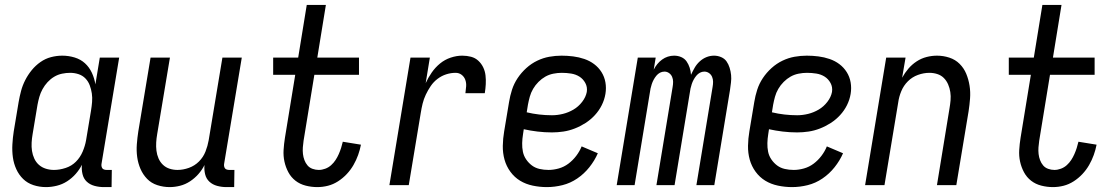

<svg xmlns="http://www.w3.org/2000/svg" viewBox="-20 -755 4540 783"><path d="M168 8Q141 8 116.5 0Q92 -8 74.5 -25Q57 -42 46.5 -65Q36 -88 32.5 -113.5Q29 -139 30.5 -166Q32 -193 36 -219L56 -339Q60 -362 66 -384.5Q72 -407 83 -428.5Q94 -450 109.5 -469Q125 -488 145 -502Q165 -516 188 -522Q211 -528 234 -528Q260 -528 284.5 -520.5Q309 -513 326.5 -497Q344 -481 354.5 -458.5Q365 -436 369 -411L387 -520H466L394 -87Q393 -82 394 -77Q395 -72 397.5 -68.5Q400 -65 405 -63.5Q410 -62 415 -62H436L435 8H403Q384 8 365.5 3Q347 -2 334 -14Q321 -26 316.5 -45Q312 -64 314 -83Q304 -63 288.5 -45.5Q273 -28 253.5 -15.5Q234 -3 211.5 2.5Q189 8 168 8ZM200 -62Q223 -62 247.5 -70Q272 -78 289.5 -95.5Q307 -113 317 -136.5Q327 -160 331 -183L351 -303Q354 -321 355.5 -339Q357 -357 354.5 -374Q352 -391 346 -407Q340 -423 328.5 -435Q317 -447 300.5 -452.5Q284 -458 266 -458Q250 -458 233 -454.5Q216 -451 201 -442Q186 -433 174 -420Q162 -407 153.5 -391.5Q145 -376 140.5 -360Q136 -344 133 -328L113 -208Q110 -191 109 -173.5Q108 -156 110.5 -139.5Q113 -123 120 -108Q127 -93 139 -82.5Q151 -72 167 -67Q183 -62 200 -62Z M672 8Q646 8 621.5 0Q597 -8 580 -25.5Q563 -43 553 -66Q543 -89 539.5 -114.5Q536 -140 538 -166.5Q540 -193 544 -219L594 -520H673L621 -208Q618 -191 617 -174Q616 -157 618 -140.5Q620 -124 626.5 -109Q633 -94 644.5 -83Q656 -72 671.5 -67Q687 -62 704 -62Q727 -62 750.5 -70.5Q774 -79 791.5 -96.5Q809 -114 818 -137Q827 -160 831 -183L887 -520H966L894 -87Q893 -82 894 -77Q895 -72 897.5 -68.5Q900 -65 905 -63.5Q910 -62 915 -62H936L935 8H903Q884 8 865.5 3Q847 -2 834 -14Q821 -26 816.5 -44.5Q812 -63 814 -82Q804 -62 789 -45Q774 -28 755 -15.5Q736 -3 714.5 2.5Q693 8 672 8Z M1274 8Q1250 8 1226.5 2Q1203 -4 1185 -18Q1167 -32 1156 -52.5Q1145 -73 1140 -96Q1135 -119 1136.5 -143.5Q1138 -168 1142 -193L1184 -450H1094V-520H1196L1231 -735H1309L1274 -520H1444V-450H1262L1218 -181Q1216 -168 1215 -154Q1214 -140 1215.5 -127Q1217 -114 1221.5 -102Q1226 -90 1234 -80.5Q1242 -71 1254.5 -66.5Q1267 -62 1280 -62Q1293 -62 1306.5 -67Q1320 -72 1330.5 -81.5Q1341 -91 1348.5 -102.5Q1356 -114 1361.5 -126.5Q1367 -139 1371 -151.5Q1375 -164 1378 -177L1452 -165Q1448 -144 1440.5 -123Q1433 -102 1421.5 -82Q1410 -62 1394 -45Q1378 -28 1358.5 -15.5Q1339 -3 1317.5 2.5Q1296 8 1274 8Z M1568 0 1654 -520H1733L1716 -416Q1726 -438 1740.5 -459Q1755 -480 1774.5 -496Q1794 -512 1818 -520Q1842 -528 1865 -528Q1884 -528 1901 -523.5Q1918 -519 1930.5 -507.5Q1943 -496 1950.5 -480.5Q1958 -465 1960 -447.5Q1962 -430 1961 -411.5Q1960 -393 1957 -375H1878Q1880 -389 1881 -403Q1882 -417 1877.5 -429.5Q1873 -442 1862.5 -450Q1852 -458 1838 -458Q1819 -458 1800 -452Q1781 -446 1764.5 -433.5Q1748 -421 1736.5 -404Q1725 -387 1716.5 -369Q1708 -351 1703.5 -332.5Q1699 -314 1696 -295L1647 0Z M2210 8Q2181 8 2152.5 2Q2124 -4 2101 -18Q2078 -32 2061.5 -54.5Q2045 -77 2037.5 -104Q2030 -131 2030.5 -160.5Q2031 -190 2036 -219L2056 -339Q2060 -364 2068 -389Q2076 -414 2091 -436.5Q2106 -459 2126.5 -477.5Q2147 -496 2171 -507.5Q2195 -519 2220 -523.5Q2245 -528 2270 -528Q2294 -528 2317.5 -525Q2341 -522 2363 -514.5Q2385 -507 2403 -493.5Q2421 -480 2433 -461Q2445 -442 2449 -419Q2453 -396 2449 -372Q2445 -348 2434 -326Q2423 -304 2406 -285.5Q2389 -267 2368 -253.5Q2347 -240 2324 -231Q2301 -222 2277.5 -218.5Q2254 -215 2231 -215Q2201 -215 2172 -218.5Q2143 -222 2116 -228L2113 -208Q2110 -190 2109.5 -171.5Q2109 -153 2112.5 -136Q2116 -119 2126 -104.5Q2136 -90 2149.5 -80Q2163 -70 2180.5 -66Q2198 -62 2217 -62Q2237 -62 2258.5 -68Q2280 -74 2298 -87.5Q2316 -101 2330 -119.5Q2344 -138 2352 -158L2418 -130Q2405 -100 2383.5 -73Q2362 -46 2334 -27Q2306 -8 2274 0Q2242 8 2210 8ZM2231 -285Q2253 -285 2275.5 -290.5Q2298 -296 2318.5 -308Q2339 -320 2354 -339.5Q2369 -359 2373 -380Q2376 -400 2367 -416.5Q2358 -433 2343 -442.5Q2328 -452 2309 -455Q2290 -458 2271 -458Q2254 -458 2236.5 -454.5Q2219 -451 2204 -442.5Q2189 -434 2176 -421Q2163 -408 2154 -392.5Q2145 -377 2140.5 -360.5Q2136 -344 2133 -328L2128 -297Q2153 -291 2179 -288Q2205 -285 2231 -285Z M2495 0 2581 -520H2654L2646 -471Q2652 -483 2660.5 -493.5Q2669 -504 2680 -512Q2691 -520 2703.5 -524Q2716 -528 2729 -528Q2745 -528 2758.5 -522Q2772 -516 2780 -504.5Q2788 -493 2792.5 -479Q2797 -465 2798 -450Q2805 -465 2813 -479Q2821 -493 2833.5 -504.5Q2846 -516 2861 -522Q2876 -528 2892 -528Q2907 -528 2921 -522Q2935 -516 2943 -504.5Q2951 -493 2955.5 -478.5Q2960 -464 2961.5 -449Q2963 -434 2961 -418.5Q2959 -403 2957 -388L2893 0H2820L2886 -400Q2888 -411 2888 -421.5Q2888 -432 2884 -441.5Q2880 -451 2871.5 -457Q2863 -463 2852 -463Q2843 -463 2834.5 -458.5Q2826 -454 2819.5 -446Q2813 -438 2808.5 -429.5Q2804 -421 2801 -412Q2798 -403 2796 -394Q2794 -385 2793 -376L2731 0H2657L2723 -400Q2725 -411 2725 -421.5Q2725 -432 2721 -441.5Q2717 -451 2708.5 -457Q2700 -463 2690 -463Q2680 -463 2671.5 -458.5Q2663 -454 2656.5 -446Q2650 -438 2645.5 -429.5Q2641 -421 2638 -412Q2635 -403 2633 -394Q2631 -385 2630 -376L2568 0Z M3210 8Q3181 8 3152.5 2Q3124 -4 3101 -18Q3078 -32 3061.5 -54.5Q3045 -77 3037.5 -104Q3030 -131 3030.5 -160.5Q3031 -190 3036 -219L3056 -339Q3060 -364 3068 -389Q3076 -414 3091 -436.5Q3106 -459 3126.5 -477.5Q3147 -496 3171 -507.5Q3195 -519 3220 -523.5Q3245 -528 3270 -528Q3294 -528 3317.5 -525Q3341 -522 3363 -514.5Q3385 -507 3403 -493.5Q3421 -480 3433 -461Q3445 -442 3449 -419Q3453 -396 3449 -372Q3445 -348 3434 -326Q3423 -304 3406 -285.5Q3389 -267 3368 -253.5Q3347 -240 3324 -231Q3301 -222 3277.5 -218.5Q3254 -215 3231 -215Q3201 -215 3172 -218.5Q3143 -222 3116 -228L3113 -208Q3110 -190 3109.5 -171.5Q3109 -153 3112.5 -136Q3116 -119 3126 -104.5Q3136 -90 3149.5 -80Q3163 -70 3180.5 -66Q3198 -62 3217 -62Q3237 -62 3258.5 -68Q3280 -74 3298 -87.5Q3316 -101 3330 -119.5Q3344 -138 3352 -158L3418 -130Q3405 -100 3383.5 -73Q3362 -46 3334 -27Q3306 -8 3274 0Q3242 8 3210 8ZM3231 -285Q3253 -285 3275.5 -290.5Q3298 -296 3318.5 -308Q3339 -320 3354 -339.5Q3369 -359 3373 -380Q3376 -400 3367 -416.5Q3358 -433 3343 -442.5Q3328 -452 3309 -455Q3290 -458 3271 -458Q3254 -458 3236.5 -454.5Q3219 -451 3204 -442.5Q3189 -434 3176 -421Q3163 -408 3154 -392.5Q3145 -377 3140.5 -360.5Q3136 -344 3133 -328L3128 -297Q3153 -291 3179 -288Q3205 -285 3231 -285Z M3508 0 3594 -520H3673L3659 -438Q3670 -458 3684.5 -475Q3699 -492 3718 -504.5Q3737 -517 3758.5 -522.5Q3780 -528 3801 -528Q3827 -528 3851.5 -520Q3876 -512 3893.5 -494.5Q3911 -477 3920.5 -454Q3930 -431 3934 -405.5Q3938 -380 3936 -353.5Q3934 -327 3930 -301L3880 0H3801L3852 -312Q3855 -329 3856.5 -346Q3858 -363 3855.5 -379.5Q3853 -396 3846.5 -411Q3840 -426 3829 -437Q3818 -448 3802.5 -453Q3787 -458 3770 -458Q3747 -458 3723.5 -449.5Q3700 -441 3682.5 -423.5Q3665 -406 3655.5 -383Q3646 -360 3643 -337L3587 0Z M4274 8Q4250 8 4226.5 2Q4203 -4 4185 -18Q4167 -32 4156 -52.5Q4145 -73 4140 -96Q4135 -119 4136.5 -143.5Q4138 -168 4142 -193L4184 -450H4094V-520H4196L4231 -735H4309L4274 -520H4444V-450H4262L4218 -181Q4216 -168 4215 -154Q4214 -140 4215.5 -127Q4217 -114 4221.5 -102Q4226 -90 4234 -80.5Q4242 -71 4254.5 -66.5Q4267 -62 4280 -62Q4293 -62 4306.5 -67Q4320 -72 4330.5 -81.5Q4341 -91 4348.5 -102.5Q4356 -114 4361.5 -126.5Q4367 -139 4371 -151.5Q4375 -164 4378 -177L4452 -165Q4448 -144 4440.5 -123Q4433 -102 4421.5 -82Q4410 -62 4394 -45Q4378 -28 4358.5 -15.5Q4339 -3 4317.5 2.5Q4296 8 4274 8Z"/></svg>

Font: Iosevka Fixed
Style: Italic
Weight: 400
Italic angle: -9°
Monospace: yes
Designer: Belleve Invis
Foundry: Belleve Invis
Version: Version 33.2.4